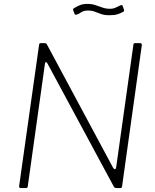

<svg xmlns="http://www.w3.org/2000/svg" viewBox="-20 -963 795 983"><path d="M698 -742Q707 -742 706 -731L605 -9Q604 0 596 0H581Q575 0 570.5 -1Q566 -2 563 -7L223 -638Q219 -646 215 -645Q211 -644 210 -636L122 -8Q121 -4 119 -2Q117 0 112 0H87Q82 0 79.5 -3Q77 -6 78 -11L180 -733Q181 -739 182.5 -740.5Q184 -742 189 -742H207Q213 -742 216 -740.5Q219 -739 221 -734L559 -104Q564 -96 569 -97Q574 -98 575 -108L663 -734Q664 -739 665.5 -740.5Q667 -742 671 -742ZM611 -903Q600 -896 583.5 -890.5Q567 -885 541 -885Q515 -885 498 -891Q481 -897 466 -903Q451 -909 431 -909Q408 -909 395.5 -900Q383 -891 372 -888Q366 -887 364.5 -888Q363 -889 361 -894L355 -910Q354 -914 354 -916Q354 -918 356 -919Q373 -930 389 -936.5Q405 -943 427 -943Q450 -943 468 -937Q486 -931 504 -924.5Q522 -918 543 -918Q555 -918 563 -920.5Q571 -923 578.5 -927Q586 -931 595 -935Q602 -938 605 -936.5Q608 -935 609 -930L615 -912Q616 -909 615.5 -907Q615 -905 611 -903Z"/></svg>

Font: Libre Franklin Thin
Style: Italic
Weight: 100
Italic angle: -8°
Designer: Pablo Impallari, Rodrigo Fuenzalida, Nhung Nguyen
Foundry: Impallari Type
Version: Version 3.000